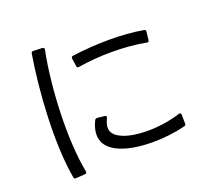

<svg xmlns="http://www.w3.org/2000/svg" viewBox="-132 -950 1265 1146"><g transform="rotate(-20 500.0 -377.5)"><path d="M223 19C231 19 235 14 234 6C192 -207 208 -541 253 -763C254 -771 250 -775 242 -776L185 -778C177 -779 173 -775 171 -768C133 -542 111 -210 151 13C152 20 156 24 164 23ZM859 -655C860 -663 856 -668 849 -669C780 -681 707 -686 633 -686C553 -686 473 -680 398 -670C390 -669 386 -664 387 -656L394 -605C395 -597 399 -594 407 -595C473 -606 547 -612 622 -612C697 -612 772 -606 839 -593C847 -591 852 -595 853 -603ZM887 -118C887 -127 882 -130 873 -128C804 -106 730 -96 664 -96C604 -96 550 -104 509 -121C441 -149 431 -191 461 -252C465 -260 462 -266 453 -267L406 -272C399 -272 394 -270 391 -264C342 -164 371 -90 477 -51C529 -31 599 -22 671 -22C742 -22 815 -31 878 -47C885 -49 888 -53 888 -61Z"/></g></svg>

Font: LINE Seed JP App_OTF Regular
Style: Regular
Weight: 400
Designer: LY Corporation & Fontrix & Fontworks
Version: Version 1.002